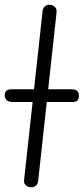

<svg xmlns="http://www.w3.org/2000/svg" viewBox="-24 -795 355 815"><path d="M108 0Q97 0 87 -7.5Q77 -15 78 -29L157 -750Q159 -762 167 -768.5Q175 -775 185 -775Q198 -775 208 -766.5Q218 -758 216 -741L138 -27Q136 -13 128 -6.5Q120 0 108 0ZM-4 -390Q-4 -401 2 -408.5Q8 -416 26 -416H279Q297 -416 304 -408.5Q311 -401 311 -390Q311 -379 306 -370.5Q301 -362 283 -362H30Q12 -362 4 -370.5Q-4 -379 -4 -390Z"/></svg>

Font: Edu NSW ACT Foundation
Style: Regular
Weight: 400
Designer: Tina and Corey Anderson
Foundry: Google for Education
Version: Version 1.003